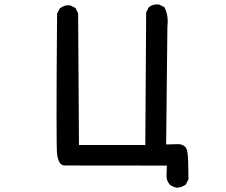

<svg xmlns="http://www.w3.org/2000/svg" viewBox="-20 -749 1040 882"><path d="M793.9 113.3Q791.5 112.8 789.3 112.5Q787.1 112.3 784.9 111.6Q782.7 110.8 780.5 110.1Q778.3 109.4 776.4 108.6Q774.4 107.9 772.2 106.9Q770 106 768.1 104.7Q766.1 103.5 764.4 102.3Q762.7 101.1 760.7 99.6L759.8 99.1L759.3 98.1Q743.2 79.6 745.1 54.2L746.6 11.7Q297.4 11.7 277.3 11.2Q261.2 10.7 253.2 -3.4Q245.1 -17.6 242.2 -42Q237.3 -86.4 242.2 -683.6V-686L243.2 -688L252.9 -707.5L253.9 -709.5L255.4 -710.4Q275.4 -727.1 300.8 -724.6H302.7L304.2 -723.6L323.7 -713.9L326.7 -712.4L328.1 -709.5L337.9 -689.9L338.9 -688V-685.5L342.8 -83H647.5L651.4 -689.5V-691.9L652.3 -693.8L662.1 -713.4L663.1 -715.3L665 -716.8Q683.6 -731 709 -728.5H710.9L712.4 -727.5L731.9 -717.8L734.9 -716.3L736.3 -713.4Q754.9 -675.8 749 -628.4L743.2 -85.4L802.2 -86.9H803.2H803.7Q813.5 -85.4 820.8 -81.8Q828.1 -78.1 833 -71.8Q837.9 -65.4 839.8 -56.6Q843.8 -36.1 844.7 0.5Q845.7 37.1 845.7 72.3V74.7L844.7 76.7L835 96.2L834 98.1L832 99.6Q815.9 110.8 795.9 113.3H794.9Z"/></svg>

Font: NaikaiFont
Style: Bold
Weight: 700
Version: Version 1.89